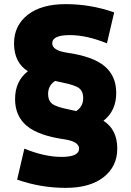

<svg xmlns="http://www.w3.org/2000/svg" viewBox="-20 -760 636 930"><path d="M548 -40Q548 46 482 98Q416 150 298 150Q177 150 63 110L98 -40Q196 0 278 0Q363 0 363 -40Q363 -74 293 -85Q166 -103 109.5 -150.5Q53 -198 53 -280Q53 -367 115 -415Q48 -457 48 -550Q48 -636 114 -688Q180 -740 298 -740Q419 -740 533 -700L498 -550Q400 -590 318 -590Q233 -590 233 -550Q233 -516 303 -505Q430 -487 486.5 -439.5Q543 -392 543 -310Q543 -223 481 -175Q548 -133 548 -40ZM247 -368Q213 -346 213 -305Q213 -273 232.5 -257.5Q252 -242 313 -230Q323 -228 349 -222Q383 -244 383 -285Q383 -317 363.5 -332.5Q344 -348 283 -360Q273 -362 247 -368Z"/></svg>

Font: Mplus 1p Black
Style: Regular
Weight: 900
Version: Version 1.061